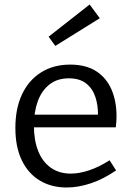

<svg xmlns="http://www.w3.org/2000/svg" viewBox="-20 -824 588 853"><path d="M276 9Q209 9 157.6 -21.4Q106.3 -51.8 77.3 -111Q48.3 -170.3 48.3 -255.5Q48.3 -342.2 78 -405.2Q107.8 -468.2 162.8 -502.6Q217.8 -537 291.7 -537Q362.2 -537 407.7 -507.4Q453.2 -477.7 475.5 -425.9Q497.7 -374 497.7 -307.2Q497.7 -296.3 497 -285Q496.2 -273.8 494.5 -258.3H109V-314.7H424.3L415.3 -308.7Q416.3 -354.2 404 -392.3Q391.8 -430.3 362.9 -453.1Q334 -476 285.8 -476Q234.7 -476 200.1 -449Q165.5 -422 148.1 -374.8Q130.7 -327.5 130.7 -265.7Q130.7 -200.5 149.7 -152.9Q168.7 -105.2 205.6 -79Q242.5 -52.7 294.7 -52.7Q332.5 -52.7 376.5 -67.5Q420.5 -82.2 466.8 -112L495.7 -67Q440.2 -28.5 384.2 -9.8Q328.2 9 276 9ZM225.7 -620 196 -661 378.3 -804 423.3 -743Z"/></svg>

Font: Bitter Thin
Style: Regular
Weight: 100
Designer: Sol Matas, and Bitter project Authors
Foundry: Sol Matas
Version: Version 2.002